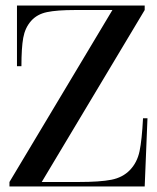

<svg xmlns="http://www.w3.org/2000/svg" viewBox="-20 -670 564 690"><path d="M500 -650V-634L130 -16H263Q339 -16 380 -24Q421 -32 447 -59Q473 -86 481.5 -126.5Q490 -167 494 -245H510L500 0H14V-16L384 -634H250Q185 -634 149 -626.5Q113 -619 91.5 -594.5Q70 -570 63.5 -534Q57 -498 57 -432H41V-650Z"/></svg>

Font: Elsie
Style: Regular
Weight: 400
Designer: Alejandro Inler
Foundry: Alejandro Inler
Version: 1.002